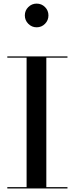

<svg xmlns="http://www.w3.org/2000/svg" viewBox="-20 -1070 424 1090"><path d="M21.5 0V-7.5H131V-742.5H21.5V-750H363V-742.5H243V-7.5H363V0ZM188 -915Q160.5 -915 140.8 -934.8Q121 -954.5 121 -982.5Q121 -1010.5 140.8 -1030Q160.5 -1049.5 188 -1049.5Q216 -1049.5 235.5 -1030Q255 -1010.5 255 -982.5Q255 -954.5 235.5 -934.8Q216 -915 188 -915Z"/></svg>

Font: BodoniModa_28ptMedium
Style: Regular
Weight: 500
Designer: Owen Earl
Foundry: indestructible type
Version: Version 2.004